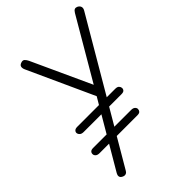

<svg xmlns="http://www.w3.org/2000/svg" viewBox="-282 -1129 1257 1257"><g transform="rotate(-45 346.5 -501.0)"><path d="M472.5 -391H358L289 -273.5H444Q462 -273.5 471 -265.5Q480 -257.5 480.5 -247Q480.5 -235.5 473.5 -227.5Q466.5 -219.5 448 -219.5H257L137 -15Q131 -5 122.8 -1.8Q114.5 1.5 106 -0.5Q97.5 -2.5 89.5 -8Q80 -15 79 -25.2Q78 -35.5 85 -47.5L186 -219.5H98Q79.5 -219.5 70.2 -228Q61 -236.5 61 -247Q60.5 -258 67.8 -265.8Q75 -273.5 92.5 -273.5H217.5L286.5 -391H122.5Q104 -391 94.8 -399.8Q85.5 -408.5 84.5 -419.5Q84 -429.5 91.8 -437.2Q99.5 -445 117.5 -445H318L348.5 -496.5L140 -953.5Q132.5 -970 135.2 -982.5Q138 -995 154 -1000.5Q172.5 -1007.5 182.5 -997.5Q192.5 -987.5 199 -973.5L387.5 -563L633 -982.5Q642.5 -998.5 652.2 -1001.8Q662 -1005 673.5 -999.5Q689 -991 692.2 -978.2Q695.5 -965.5 686.5 -950.5L390 -445H468.5Q486.5 -445 494.8 -437Q503 -429 504 -418.5Q505 -407.5 498 -399.2Q491 -391 472.5 -391Z"/></g></svg>

Font: Edu NSW ACT Cursive
Style: Regular
Weight: 400
Designer: Tina and Corey Anderson, Eben Sorkin, Mirko Velimirovic
Foundry: Sorkin Type Co.
Version: Version 2.000